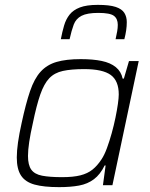

<svg xmlns="http://www.w3.org/2000/svg" viewBox="-20 -761 616 789"><path d="M223 8Q160 8 122 -2.5Q84 -13 66.5 -39.5Q49 -66 49 -114Q49 -141 54 -176Q59 -211 69 -256Q86 -335 103.5 -386.5Q121 -438 147 -466.5Q173 -495 212.5 -506.5Q252 -518 312 -518Q362 -518 398 -510.5Q434 -503 456 -485Q478 -467 484 -438H489L510 -510H550L442 0H403L414 -81H410Q392 -44 366 -24.5Q340 -5 305 1.5Q270 8 223 8ZM235 -33Q281 -33 310.5 -40.5Q340 -48 360 -64Q380 -80 397 -106Q409 -124 419.5 -152.5Q430 -181 439 -213.5Q448 -246 454.5 -277.5Q461 -309 464.5 -334Q468 -359 468 -373Q468 -429 435 -453Q402 -477 326 -477Q273 -477 238.5 -469.5Q204 -462 182.5 -439.5Q161 -417 145.5 -372.5Q130 -328 115 -255Q105 -211 100 -177.5Q95 -144 95 -120Q95 -83 108.5 -64Q122 -45 153 -39Q184 -33 235 -33ZM230 -600Q236 -631 243.5 -656.5Q251 -682 266 -701Q281 -720 308.5 -730.5Q336 -741 382 -741Q430 -741 455.5 -732.5Q481 -724 491 -708Q501 -692 501 -670Q501 -654 498.5 -636.5Q496 -619 491 -600H455Q459 -618 461.5 -632Q464 -646 464 -659Q464 -684 448 -696Q432 -708 384 -708Q338 -708 315 -696Q292 -684 283 -660Q274 -636 266 -600Z"/></svg>

Font: Saira Thin ExtraLight
Style: Italic
Weight: 250
Italic angle: -12°
Version: Version 1.101